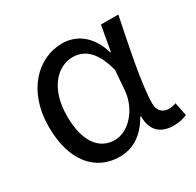

<svg xmlns="http://www.w3.org/2000/svg" viewBox="-128 -702 881 861"><g transform="rotate(-30 312.5 -272.0)"><path d="M261 13C331 13 388 -24 429 -97H433C432 -21 475 13 540 13C572 13 594 6 610 -1L596 -70C585 -66 571 -63 559 -63C529 -63 505 -82 505 -119C505 -218 544 -400 573 -543H483L460 -414H457C426 -518 357 -557 289 -557C164 -557 51 -448 51 -262C51 -84 137 13 261 13ZM279 -63C195 -63 146 -136 146 -263C146 -406 221 -480 299 -480C350 -480 406 -453 436 -335L428 -232C420 -140 351 -63 279 -63Z"/></g></svg>

Font: Microsoft YaHei
Style: Regular
Weight: 400
Designer: Ryoko NISHIZUKA 西塚涼子 (kana, bopomofo & ideographs); Paul D. Hunt (Latin, Greek & Cyrillic); Sandoll Communications 산돌커뮤니
Foundry: Adobe
Version: Version 2.001;hotconv 1.0.111;makeotfexe 2.5.65597